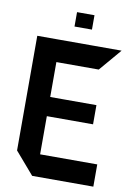

<svg xmlns="http://www.w3.org/2000/svg" viewBox="-95 -927 677 986"><g transform="rotate(10 243.5 -434.0)"><path d="M144 0 45 -115V-116H463V0ZM45 -116V-713H165V-116ZM165 -315V-415H406V-315ZM165 -597V-713H484V-712L386 -597ZM225 -793V-868H316V-793Z"/></g></svg>

Font: Foldit Medium
Style: Regular
Weight: 500
Version: Version 1.003